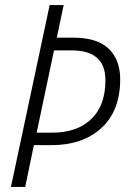

<svg xmlns="http://www.w3.org/2000/svg" viewBox="-20 -734 509 754"><path d="M79 0 113 -164H182Q305 -164 378.5 -231.5Q452 -299 452 -423Q452 -499 407 -542.5Q362 -586 269 -586H203L230 -714H175L23 0ZM192 -536H262Q394 -536 394 -419Q394 -319 338 -266Q282 -213 186 -213H124Z"/></svg>

Font: Noto Sans UI SemiCondensed Light
Style: Italic
Weight: 300
Width: 4
Designer: Monotype Design Team
Foundry: Monotype Imaging Inc.
Version: 1.001